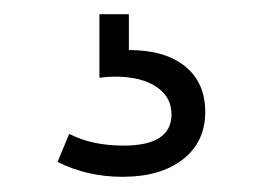

<svg xmlns="http://www.w3.org/2000/svg" viewBox="-20 -20 360 264"><path d="M262.2 133.8Q262.2 175.3 231.4 199.2Q200.7 223.1 148.4 223.1Q99.6 223.1 59.1 202.6L75.2 164.1Q106.4 180.2 149.9 180.2Q215.8 180.2 215.8 137.2Q215.8 113.3 195.1 99.4Q174.3 85.4 138.2 85.4Q127.9 85.4 116.7 86.9V-0.5H157.2V48.8Q207 48.8 234.6 71.3Q262.2 93.8 262.2 133.8Z"/></svg>

Font: Estedad-FD Regular
Style: FD-Regular
Weight: 400
Designer: Amin Abedi
Version: Version 7.3